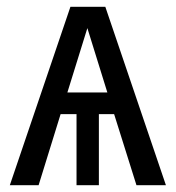

<svg xmlns="http://www.w3.org/2000/svg" viewBox="-20 -547 519 567"><path d="M317 -210H272V0H206V-210H159L94 0H9L188 -527H291L470 0H383ZM297 -274 238 -464 179 -274Z"/></svg>

Font: Fira Sans Condensed
Style: Regular
Weight: 400
Width: 3
Designer: bBox Type GmbH & Carrois Corporate GbR & Edenspiekermann AG
Foundry: bBox Type GmbH & Carrois Corporate GbR & Edenspiekermann AG
Version: Version 4.301